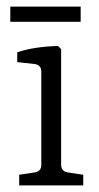

<svg xmlns="http://www.w3.org/2000/svg" viewBox="-20 -561 300 581"><path d="M11.2 -495.1V-541H224.1V-495.1ZM165 -63Q165 -42 186 -39.1L231.9 -32.2V0H38.1V-32.2L84 -39.1Q105 -42 105 -62V-344.2Q105 -364.3 85 -367.2L32.2 -373V-402.8Q83 -419.9 155.8 -421.9L165 -412.1Z"/></svg>

Font: Yrsa-Light
Style: Regular
Weight: 300
Designer: Anna Giedrys (Yrsa+Rasa design), David Brezina (Yrsa art-direction, Rasa art-direction, design)
Foundry: Rosetta Type Foundry
Version: Version 1.001;PS 1.1;hotconv 1.0.88;makeotf.lib2.5.647800